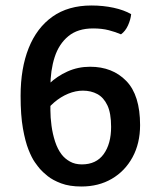

<svg xmlns="http://www.w3.org/2000/svg" viewBox="-20 -666 580 699"><path d="M276.5 13Q233 13 202.5 1.5Q172 -10 153.2 -25.2Q134.5 -40.5 125.5 -51Q118.5 -59 107 -75.2Q95.5 -91.5 83.8 -121Q72 -150.5 63.5 -198.2Q55 -246 55 -317Q55 -417.5 84.5 -491.2Q114 -565 171.2 -605.5Q228.5 -646 313 -646Q355.5 -646 393.5 -637.8Q431.5 -629.5 457.5 -614.5Q455.5 -594.5 446 -573.5Q436.5 -552.5 420.5 -541Q401 -549.5 376 -556Q351 -562.5 319 -562.5Q263 -562.5 228.8 -534.2Q194.5 -506 179 -458Q163.5 -410 163.5 -350V-264Q163.5 -238.5 167.5 -208.5Q171.5 -178.5 180.5 -150.8Q189.5 -123 204.5 -103.5Q216.5 -88 234.8 -77.8Q253 -67.5 278 -67.5Q330.5 -67.5 357.5 -105Q384.5 -142.5 384.5 -204Q384.5 -254 371 -282.5Q357.5 -311 334.5 -323.5Q311.5 -336 281.5 -336Q255.5 -336 228.2 -324.8Q201 -313.5 177 -293Q153 -272.5 136 -244.5L115 -301.5Q130 -333.5 158.8 -361Q187.5 -388.5 225.8 -405.8Q264 -423 308 -423Q389.5 -423 439.8 -371.2Q490 -319.5 490 -210.5Q490 -144 462.5 -93.5Q435 -43 387 -15Q339 13 276.5 13Z"/></svg>

Font: Signika
Style: Regular
Weight: 400
Designer: Anna Giedry
Foundry: Anna Giedry
Version: Version 2.001